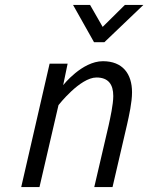

<svg xmlns="http://www.w3.org/2000/svg" viewBox="-20 -758 601 778"><path d="M561 -738H486L396 -649L345 -738H276L361 -587H403ZM217 -332C217 -332 304 -444 371 -444C419 -444 439 -416 439 -369C439 -335 427 -281 420 -249L362 0H436L495 -254C503 -290 515 -343 515 -384C515 -459 477 -510 397 -510C312 -510 236 -413 236 -413L254 -500H181L66 0H140Z"/></svg>

Font: RazerF5
Style: Italic
Weight: 400
Foundry: Razer Inc.
Version: Version 2